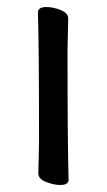

<svg xmlns="http://www.w3.org/2000/svg" viewBox="-20 -510 303 546"><path d="M152 16Q133 16 111 7.5Q89 -1 89 -17L91 -105Q91 -368 88 -475Q88 -490 112 -490Q131 -490 152.5 -481.5Q174 -473 174 -457L172 -368Q172 -105 175 1Q175 16 152 16Z"/></svg>

Font: LXGW WenKai Lite Medium
Style: Regular
Weight: 500
Designer: LXGW / Fontworks Inc.
Foundry: LXGW / Fontworks Inc.
Version: Version 1.511; March 25, 2025